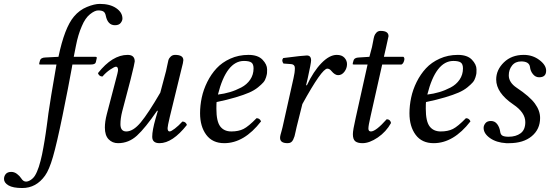

<svg xmlns="http://www.w3.org/2000/svg" viewBox="-99 -718 2796 976"><path d="M188 -390.1H106Q100.1 -390.1 100.1 -392.1Q100.1 -397 104 -409.2Q107.9 -425.3 131.8 -425.8L198.2 -429.2Q229 -577.1 276.9 -633.8Q304.7 -667 342.8 -682.6Q380.9 -698.2 408.2 -698.2Q460 -698.2 491.7 -676.5Q523.4 -654.8 523.4 -623.5Q523.4 -612.8 514.4 -601.3Q505.4 -589.8 485.4 -589.8Q448.2 -589.8 438.5 -639.2Q435.5 -653.8 426.8 -659.4Q418 -665 399.9 -665Q382.8 -665 358.4 -645.5Q334 -626 316.9 -585Q297.9 -542 287.1 -485.8L275.9 -429.2H386.2Q393.1 -429.2 393.1 -423.8L388.2 -401.9Q385.3 -389.6 361.8 -390.1H269L266.1 -373Q249.5 -280.3 218.8 -129.9Q189.5 12.7 170.2 79.3Q150.9 146 129.9 174.8Q85 237.8 14.2 237.8Q-33.2 237.8 -55.9 224.4Q-78.6 210.9 -78.6 191.9Q-78.6 177.2 -69.6 166.5Q-60.5 155.8 -41.5 155.8Q-26.4 155.8 -12.7 166Q1 176.3 8.8 188.5Q19 205.1 33.2 205.1Q44.4 205.1 57.4 196.5Q70.3 188 78.6 174.8Q84 166.5 89.1 154.3Q94.2 142.1 98.4 129.9Q102.5 117.7 107.2 99.4Q111.8 81.1 114.7 67.6Q117.7 54.2 121.6 31.5Q125.5 8.8 127.7 -3.7Q129.9 -16.1 133.5 -41Q137.2 -65.9 138.4 -75.7Q139.6 -85.4 143.1 -110.4Q146.5 -135.3 147 -141.1Q155.8 -205.1 188 -390.1Z M819.8 -352.1 764.2 -124Q752.9 -76.2 752.9 -66.9Q752.9 -49.8 763.2 -49.8Q771 -49.8 790 -64.5Q809.1 -79.1 828.1 -100.1Q845.2 -100.1 851.1 -83Q777.8 9.8 711.9 9.8Q674.8 9.8 674.8 -22.9Q674.8 -55.2 691.9 -115.2L703.1 -153.8L700.2 -155.8Q639.2 -66.9 597.2 -28.6Q555.2 9.8 501 9.8Q472.2 9.8 453.1 -10Q434.1 -29.8 434.1 -69.8Q434.1 -99.6 443.8 -137.2L487.8 -305.2Q501 -353 501 -361.8Q501 -378.9 490.7 -378.9Q482.9 -378.9 461.4 -364.5Q439.9 -350.1 421.9 -329.1Q404.8 -329.1 398.9 -346.2Q472.2 -439 549.8 -439Q585.9 -439 585.9 -405.8Q585.9 -397.9 564.9 -314L522 -150.9Q513.2 -115.7 513.2 -86.9Q513.2 -49.8 543 -49.8Q578.1 -49.8 616.5 -95.9Q654.8 -142.1 715.8 -247.1L745.1 -356.9Q747.1 -364.7 751 -384.8Q754.9 -404.8 757.3 -413.3Q759.8 -421.9 768.8 -430.4Q777.8 -439 791 -439Q833 -439 833 -412.1Q833 -407.2 830.6 -396Q828.1 -384.8 824.5 -371.3Q820.8 -357.9 819.8 -352.1Z M1189.9 -370.1Q1189.9 -392.1 1179 -400.1Q1168 -408.2 1141.1 -408.2Q1051.8 -408.2 1008.8 -237.3Q1041 -241.2 1069.8 -249.8Q1098.6 -258.3 1127.2 -273.2Q1155.8 -288.1 1172.9 -313.2Q1189.9 -338.4 1189.9 -370.1ZM1002 -199.2Q1001 -191.4 1001 -165Q1001 -101.1 1020.5 -75.4Q1040 -49.8 1076.9 -49.8Q1113.8 -49.8 1138.9 -62.5Q1164.1 -75.2 1205.1 -117.2Q1221.2 -117.2 1228 -101.1Q1142.1 9.8 1041 9.8Q981 9.8 949.5 -32.7Q918 -75.2 918 -142.1Q918 -181.2 926.5 -221.7Q935.1 -262.2 954.6 -301.5Q974.1 -340.8 1002 -370.8Q1029.8 -400.9 1071.8 -419.9Q1113.8 -439 1164.1 -439Q1211.9 -439 1235.4 -414.6Q1258.8 -390.1 1258.8 -365.2Q1258.8 -352.1 1258.3 -345.9Q1257.8 -339.8 1253.4 -325Q1249 -310.1 1240 -299.6Q1231 -289.1 1212.4 -273.9Q1193.8 -258.8 1167.5 -247.3Q1141.1 -235.8 1098.6 -223.1Q1056.2 -210.4 1002 -199.2Z M1457 -285.2 1460.9 -284.2Q1494.1 -355 1534.9 -397Q1575.7 -439 1612.8 -439Q1638.7 -439 1651.9 -424.6Q1665 -410.2 1665 -392.1Q1665 -371.1 1651.9 -353.5Q1638.7 -335.9 1619.6 -335.9Q1603.5 -335.9 1585.9 -356.9Q1576.2 -369.1 1564.9 -369.1Q1537.1 -369.1 1438 -189L1408.7 -71.8Q1406.7 -64.5 1403.6 -48.8Q1400.4 -33.2 1398.2 -25.6Q1396 -18.1 1391.4 -8.3Q1386.7 1.5 1379.9 5.6Q1373 9.8 1362.8 9.8Q1324.7 9.8 1324.7 -17.1Q1324.7 -23.9 1326.9 -32.5Q1329.1 -41 1332.5 -52.7Q1335.9 -64.5 1337.4 -71.8L1393.1 -320.8Q1399.9 -348.6 1399.9 -372.1Q1399.9 -390.1 1381.8 -392.1L1341.8 -395Q1330.6 -411.1 1340.8 -422.9Q1442.9 -436 1460.9 -436Q1482.4 -436 1482.4 -411.1Q1482.4 -397 1465.3 -320.3Z M1778.8 -429.2 1792 -479Q1793.9 -486.8 1797.4 -506.3Q1800.8 -525.9 1803.7 -534.9Q1806.6 -543.9 1814.7 -552.5Q1822.8 -561 1835.9 -561Q1876 -561 1876 -534.2Q1876 -532.2 1862.8 -474.1L1852.5 -429.2H1951.7Q1959.5 -423.3 1955.1 -408.7Q1950.7 -394 1941.9 -390.1H1843.8L1784.7 -127Q1773.4 -78.1 1773.7 -64Q1773.9 -49.8 1786.6 -49.8Q1811.5 -49.8 1866.7 -111.8Q1884.8 -111.8 1888.7 -92.8Q1863.8 -47.9 1821.3 -19Q1778.8 9.8 1743.7 9.8Q1718.8 9.8 1706.8 0Q1694.8 -9.8 1694.8 -36.1Q1694.8 -56.2 1709 -118.2L1769.5 -390.1H1699.7Q1693.8 -390.1 1693.8 -392.1Q1693.8 -397 1697.8 -409.2Q1701.7 -425.3 1725.6 -425.8Z M2254.4 -370.1Q2254.4 -392.1 2243.4 -400.1Q2232.4 -408.2 2205.6 -408.2Q2116.2 -408.2 2073.2 -237.3Q2105.5 -241.2 2134.3 -249.8Q2163.1 -258.3 2191.7 -273.2Q2220.2 -288.1 2237.3 -313.2Q2254.4 -338.4 2254.4 -370.1ZM2066.4 -199.2Q2065.4 -191.4 2065.4 -165Q2065.4 -101.1 2085 -75.4Q2104.5 -49.8 2141.4 -49.8Q2178.2 -49.8 2203.4 -62.5Q2228.5 -75.2 2269.5 -117.2Q2285.6 -117.2 2292.5 -101.1Q2206.5 9.8 2105.5 9.8Q2045.4 9.8 2013.9 -32.7Q1982.4 -75.2 1982.4 -142.1Q1982.4 -181.2 1991 -221.7Q1999.5 -262.2 2019 -301.5Q2038.6 -340.8 2066.4 -370.8Q2094.2 -400.9 2136.2 -419.9Q2178.2 -439 2228.5 -439Q2276.4 -439 2299.8 -414.6Q2323.2 -390.1 2323.2 -365.2Q2323.2 -352.1 2322.8 -345.9Q2322.3 -339.8 2317.9 -325Q2313.5 -310.1 2304.4 -299.6Q2295.4 -289.1 2276.9 -273.9Q2258.3 -258.8 2231.9 -247.3Q2205.6 -235.8 2163.1 -223.1Q2120.6 -210.4 2066.4 -199.2Z M2474.1 9.8Q2424.3 6.8 2391.8 -16.1Q2359.4 -39.1 2359.4 -67.9Q2359.4 -80.1 2368.4 -91.6Q2377.4 -103 2396.5 -103Q2416.5 -103 2428.5 -86.9Q2440.4 -70.8 2443.4 -49.8Q2445.3 -33.7 2455.3 -28.3Q2465.3 -22.9 2486.3 -22.9Q2523.4 -22.9 2547.4 -40.5Q2571.3 -58.1 2571.3 -97.2Q2571.3 -146 2510.3 -187Q2423.3 -246.1 2423.3 -314Q2423.3 -362.8 2462.4 -400.9Q2501.5 -439 2563.5 -439Q2608.4 -439 2642.8 -413.1Q2677.2 -387.2 2677.2 -358.9Q2677.2 -324.7 2641.1 -325.2Q2623 -325.2 2610.1 -341.1Q2597.2 -356.9 2595.2 -377Q2591.3 -405.8 2550.3 -405.8Q2520.5 -405.8 2503.9 -384.8Q2487.3 -363.8 2487.3 -335Q2487.3 -298.8 2527.3 -272Q2593.3 -228 2619.9 -191.9Q2646.5 -155.8 2646.5 -118.2Q2646.5 -61 2604 -25.6Q2561.5 9.8 2489.3 9.8Z"/></svg>

Font: Linux Libertine
Style: Italic
Weight: 400
Italic angle: -12°
Designer: Philipp H. Poll
Foundry: Philipp H. Poll
Version: Version 5.1.6 ; ttfautohint (v0.9)